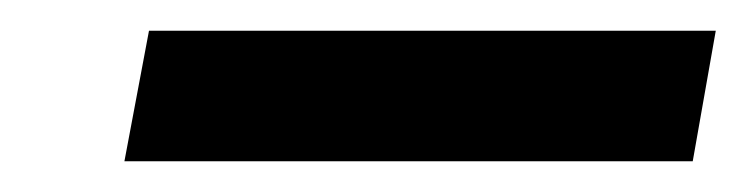

<svg xmlns="http://www.w3.org/2000/svg" viewBox="-20 -711 486 125"><path d="M61 -606 77 -691H446L431 -606Z"/></svg>

Font: DM Sans 11pt SemiBold
Style: Italic
Weight: 600
Italic angle: -10°
Version: Version 4.004;gftools[0.9.30]